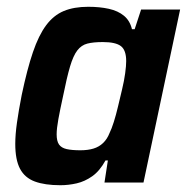

<svg xmlns="http://www.w3.org/2000/svg" viewBox="-20 -538 551 566"><path d="M158 8Q112 8 82.5 -3Q53 -14 39 -40.5Q25 -67 25 -114Q25 -141 30 -176.5Q35 -212 44 -258Q60 -334 77 -384Q94 -434 116 -463.5Q138 -493 168 -505.5Q198 -518 240 -518Q274 -518 301 -512Q328 -506 345.5 -491.5Q363 -477 369 -452H377L396 -510H511L403 0H288L298 -65H291Q274 -34 252 -18.5Q230 -3 206 2.5Q182 8 158 8ZM217 -95Q239 -95 255.5 -100Q272 -105 284 -116.5Q296 -128 303 -146Q309 -158 315.5 -178.5Q322 -199 328 -224.5Q334 -250 340 -275Q346 -300 349 -322Q352 -344 352 -358Q352 -390 336.5 -402Q321 -414 283 -414Q255 -414 237.5 -409.5Q220 -405 208 -389.5Q196 -374 186.5 -342Q177 -310 166 -255Q157 -214 152 -186.5Q147 -159 147 -142Q147 -122 154 -112Q161 -102 176.5 -98.5Q192 -95 217 -95Z"/></svg>

Font: Saira SemiCondensed SemiBold
Style: Italic
Weight: 600
Width: 4
Italic angle: -12°
Designer: Hector Gatti with collaboration of the Omnibus-Type team
Foundry: Omnibus-Type
Version: Version 1.101